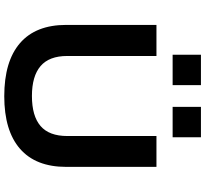

<svg xmlns="http://www.w3.org/2000/svg" viewBox="-51 -903 964 902"><g transform="rotate(90 431.0 -452.0)"><path d="M432 10Q268 10 182.5 -64Q97 -138 97 -281V-705H243V-286Q243 -201 290.5 -160.5Q338 -120 431 -120Q525 -120 572 -160.5Q619 -201 619 -286V-705H764V-281Q764 -138 679 -64Q594 10 432 10ZM482 -781V-914H625V-781ZM237 -781V-914H380V-781Z"/></g></svg>

Font: Nunito Sans 7pt SemiExpanded
Style: Bold
Weight: 700
Width: 6
Designer: Vernon Adams
Foundry: Vernon Adams
Version: Version 3.101;gftools[0.9.27]